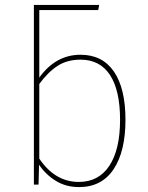

<svg xmlns="http://www.w3.org/2000/svg" viewBox="-20 -752 604 782"><path d="M491 -264Q491 -135 442.5 -62.5Q394 10 302 10Q249 10 208 -15Q167 -40 139 -81L137 0H118V-732H384L380 -711H140V-436Q207 -529 308 -529Q397 -529 444 -460.5Q491 -392 491 -264ZM469 -264Q469 -384 428 -446.5Q387 -509 308 -509Q254 -509 215 -484Q176 -459 140 -410V-106Q204 -11 301 -11Q382 -11 425.5 -77Q469 -143 469 -264Z"/></svg>

Font: Fira Sans Thin
Style: Regular
Weight: 100
Designer: bBox Type GmbH & Carrois Corporate GbR & Edenspiekermann AG
Foundry: bBox Type GmbH & Carrois Corporate GbR & Edenspiekermann AG
Version: Version 4.301